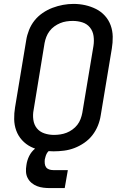

<svg xmlns="http://www.w3.org/2000/svg" viewBox="-20 -766 640 982"><path d="M254 8Q223 8 193.5 3Q164 -2 138 -15Q112 -28 92.5 -49.5Q73 -71 63 -98.5Q53 -126 52.5 -156.5Q52 -187 57 -217L114 -560Q118 -586 128.5 -612.5Q139 -639 156.5 -661Q174 -683 198 -699.5Q222 -716 248.5 -726Q275 -736 302 -741Q329 -746 356 -746Q387 -746 416 -739.5Q445 -733 471 -720Q497 -707 516.5 -685.5Q536 -664 546 -636.5Q556 -609 556.5 -578.5Q557 -548 552 -518L495 -175Q491 -149 480.5 -123Q470 -97 452.5 -74.5Q435 -52 411 -35.5Q387 -19 361 -9Q335 1 307.5 4.5Q280 8 254 8ZM256 -76Q272 -76 288.5 -78.5Q305 -81 320.5 -87Q336 -93 350.5 -103.5Q365 -114 375.5 -127.5Q386 -141 392 -157Q398 -173 401 -189L458 -531Q462 -557 458.5 -582Q455 -607 440 -625.5Q425 -644 401.5 -651.5Q378 -659 352 -659Q336 -659 319.5 -656.5Q303 -654 287.5 -647.5Q272 -641 258 -631Q244 -621 233.5 -607Q223 -593 217 -577.5Q211 -562 208 -546L152 -204Q147 -179 150.5 -153.5Q154 -128 168.5 -110Q183 -92 206.5 -84Q230 -76 256 -76ZM311 196H236Q219 196 202 194Q185 192 169.5 186Q154 180 141.5 169.5Q129 159 121.5 144.5Q114 130 113 113Q112 96 115 79Q118 55 129 32.5Q140 10 159.5 -6Q179 -22 203 -29Q227 -36 250 -36L244 0Q236 0 229.5 6Q223 12 219 19.5Q215 27 213 34.5Q211 42 209 50Q208 60 209 70.5Q210 81 215.5 89Q221 97 231 100.5Q241 104 252 104H327Z"/></svg>

Font: Iosevka Curly Medium Extended
Style: Italic
Weight: 500
Width: 7
Italic angle: -9°
Monospace: yes
Designer: Belleve Invis
Foundry: Belleve Invis
Version: Version 11.1.0; ttfautohint (v1.8.3)